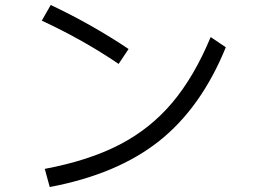

<svg xmlns="http://www.w3.org/2000/svg" viewBox="-20 -767 1040 772"><path d="M457 -510Q314 -607 148 -684L184 -747Q351 -668 497 -570ZM160 -88Q336 -121 460 -185Q584 -249 672.5 -354Q761 -459 827 -618L888 -577Q789 -334 620 -200Q451 -66 180 -15Z"/></svg>

Font: IBM Plex Sans JP
Style: Regular
Weight: 400
Designer: Mike Abbink; Paul van der Laan; Pieter van Rosmalen; Wujin Sim; Yejin Wi; Jinhee Kim; Boomi Park; Yona Kim; Kichan Ma
Foundry: Sandoll Inc.
Version: Version 1.000